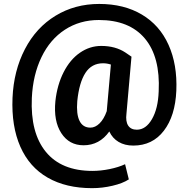

<svg xmlns="http://www.w3.org/2000/svg" viewBox="-20 -728 956 974"><path d="M874.5 -268Q869 -140 811.2 -64.8Q753.5 10.5 656 10.5Q613 10.5 581.8 -8Q550.5 -26.5 534.5 -61Q484.5 9 404 9Q331 9 291 -52.5Q251 -114 261 -215Q270 -297.5 302.8 -361.8Q335.5 -426 385.5 -460.5Q435.5 -495 493.5 -495Q565 -495 615.5 -462L647 -440.5L621.5 -151.5Q616.5 -112 630.2 -91Q644 -70 674 -70Q720 -70 751 -123.8Q782 -177.5 785 -264.5Q793.5 -439 714.8 -532.8Q636 -626.5 481.5 -626.5Q385 -626.5 309.5 -577.5Q234 -528.5 190.5 -438.2Q147 -348 141.5 -231.5Q133.5 -54.5 212.5 42.2Q291.5 139 449 139Q490.5 139 536 129.8Q581.5 120.5 614.5 105L633.5 182Q603 202 551.2 214.2Q499.5 226.5 447 226.5Q315 226.5 222 173.2Q129 120 83.2 16.2Q37.5 -87.5 43.5 -231.5Q49.5 -369.5 106.5 -479Q163.5 -588.5 261.8 -648.2Q360 -708 483.5 -708Q609 -708 699.5 -654.2Q790 -600.5 835 -500.5Q880 -400.5 874.5 -268ZM372 -215Q366.5 -149 383.5 -114.8Q400.5 -80.5 438.5 -80.5Q463 -80.5 485 -102Q507 -123.5 521.5 -164L542.5 -400.5Q523 -407 502.5 -407Q445 -407 413.2 -358Q381.5 -309 372 -215Z"/></svg>

Font: Cabin Resolve
Style: Bold-Resolve
Weight: 700
Designer: Pablo Impallari
Foundry: Pablo Impallari. http://www.impallari.com Igino Marini. http://www.ikern.com
Version: Version 3.001